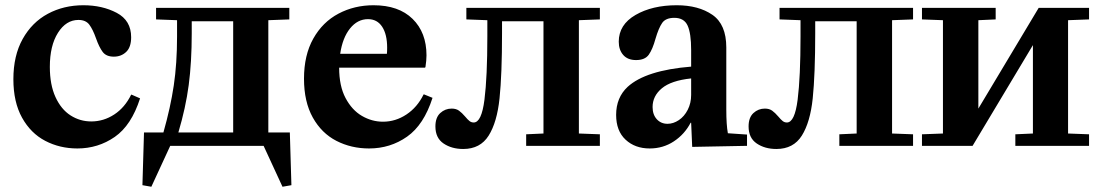

<svg xmlns="http://www.w3.org/2000/svg" viewBox="-20 -556 4190 732"><path d="M298 -536Q370 -536 425 -507Q480 -478 480 -414Q480 -376 461 -358Q442 -340 414 -340Q385 -340 371.5 -358Q358 -376 346 -410Q334 -444 320.5 -462Q307 -480 279 -480Q232 -480 201 -431Q170 -382 170 -301Q170 -233 191.5 -186Q213 -139 249 -116Q285 -93 328 -93Q375 -93 415.5 -119.5Q456 -146 480 -195H482L514 -181Q481 -78 417.5 -34Q354 10 275 10Q208 10 152.5 -19Q97 -48 64 -107.5Q31 -167 31 -254Q31 -344 66.5 -407.5Q102 -471 162.5 -503.5Q223 -536 298 -536Z M557 156 523 150 529 -51H603Q630 -146 642.5 -230Q655 -314 655 -417V-479L575 -482V-526H1083V-482L1003 -479V-51H1085L1091 150L1057 156L985 0H629ZM869 -51V-475H711V-429Q711 -319 699.5 -232Q688 -145 660 -51Z M1404 -536Q1500 -536 1553 -484Q1606 -432 1606 -345Q1606 -326 1602 -300L1600 -298H1273Q1273 -228 1297.5 -182Q1322 -136 1360 -114Q1398 -92 1440 -92Q1488 -92 1529.5 -119.5Q1571 -147 1595 -196H1597L1629 -183Q1596 -80 1532 -35Q1468 10 1387 10Q1319 10 1262.5 -19Q1206 -48 1172.5 -108Q1139 -168 1139 -256Q1139 -346 1174.5 -409Q1210 -472 1270.5 -504Q1331 -536 1404 -536ZM1455 -351Q1456 -359 1456 -374Q1456 -425 1437 -454Q1418 -483 1383 -483Q1343 -483 1314.5 -447.5Q1286 -412 1277 -351Z M1640 -74Q1640 -108 1658.5 -125Q1677 -142 1702 -142Q1719 -142 1730 -134Q1741 -126 1753 -112Q1763 -100 1770 -94.5Q1777 -89 1786 -89Q1816 -89 1827 -176Q1838 -263 1838 -418V-479L1758 -482V-526H2267V-482L2187 -479V-47L2267 -44V0H1986V-44L2052 -47V-475H1894V-430Q1894 -272 1884.5 -181Q1875 -90 1843 -39Q1811 12 1746 12Q1702 12 1671 -9Q1640 -30 1640 -74Z M2373 -225Q2442 -288 2615 -302V-365Q2615 -429 2601.5 -458.5Q2588 -488 2551 -488Q2518 -488 2504.5 -468.5Q2491 -449 2479 -408Q2468 -368 2453.5 -347.5Q2439 -327 2405 -327Q2373 -327 2356 -346.5Q2339 -366 2339 -397Q2339 -462 2403 -499Q2467 -536 2560 -536Q2643 -536 2696 -499.5Q2749 -463 2749 -375V-139Q2749 -80 2755 -48L2828 -43V0L2619 4L2615 -88H2613Q2590 -44 2549 -17Q2508 10 2457 10Q2401 10 2365 -23.5Q2329 -57 2329 -118Q2329 -184 2373 -225ZM2525 -84Q2547 -84 2568 -98Q2589 -112 2602 -137.5Q2615 -163 2615 -194V-257Q2539 -249 2503.5 -219.5Q2468 -190 2468 -148Q2468 -119 2484 -101.5Q2500 -84 2525 -84Z M2834 -74Q2834 -108 2852.5 -125Q2871 -142 2896 -142Q2913 -142 2924 -134Q2935 -126 2947 -112Q2957 -100 2964 -94.5Q2971 -89 2980 -89Q3010 -89 3021 -176Q3032 -263 3032 -418V-479L2952 -482V-526H3461V-482L3381 -479V-47L3461 -44V0H3180V-44L3246 -47V-475H3088V-430Q3088 -272 3078.5 -181Q3069 -90 3037 -39Q3005 12 2940 12Q2896 12 2865 -9Q2834 -30 2834 -74Z M3575 -47V-479L3495 -482V-526H3776V-482L3710 -479V-142L3940 -526H4132V-482L4052 -479V-47L4132 -44V0H3851V-44L3918 -47V-384L3688 0H3495V-44Z"/></svg>

Font: Minipax
Style: Bold
Weight: 600
Designer: Raphaël Ronot, Igor Stepanchenko (Cyrillic)
Foundry: steppetype
Version: Version 1.002